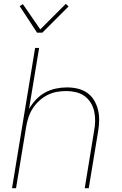

<svg xmlns="http://www.w3.org/2000/svg" viewBox="-20 -986 640 1006"><path d="M43 0 164 -735H185L132 -415Q147 -441 168.5 -464Q190 -487 217 -501.5Q244 -516 273 -522Q302 -528 331 -528Q360 -528 387.5 -521.5Q415 -515 437 -499.5Q459 -484 473 -460.5Q487 -437 493.5 -410.5Q500 -384 499.5 -355Q499 -326 494 -297L445 0H424L473 -300Q478 -326 478.5 -352Q479 -378 473.5 -402.5Q468 -427 455 -448Q442 -469 422.5 -483Q403 -497 378 -503Q353 -509 327 -509Q303 -509 277.5 -504.5Q252 -500 228.5 -488Q205 -476 185 -457.5Q165 -439 151 -417Q137 -395 129 -370.5Q121 -346 117 -321L64 0ZM174 -815 83 -954 100 -964 191 -832 325 -966 339 -952 202 -815Z"/></svg>

Font: Iosevka Thin Extended Oblique
Style: Regular
Weight: 100
Width: 7
Italic angle: -9°
Monospace: yes
Designer: Belleve Invis
Foundry: Belleve Invis
Version: Version 32.5.0; ttfautohint (v1.8.4)